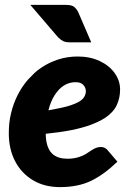

<svg xmlns="http://www.w3.org/2000/svg" viewBox="-20 -757 539 785"><path d="M225 8Q162 8 115 -20Q68 -48 42 -97.5Q16 -147 16 -212Q16 -232 18 -252.5Q20 -273 25 -293Q34 -332 51.5 -367Q69 -402 94 -431Q107 -445 120.5 -458Q134 -471 150 -481Q181 -502 218.5 -514Q256 -526 298 -526Q348 -526 387.5 -507.5Q427 -489 449 -458Q471 -427 471 -391Q471 -356 457 -326.5Q443 -297 408 -274Q384 -259 350.5 -246.5Q317 -234 271.5 -225Q226 -216 167 -210Q167 -203 167.5 -196Q168 -189 169 -183Q175 -144 196.5 -126Q218 -108 256 -108Q282 -108 303 -115Q324 -122 338 -132Q347 -138 355.5 -143.5Q364 -149 373 -152.5Q382 -156 393 -156Q409 -156 420 -143L460 -96Q405 -43 352 -17.5Q299 8 225 8ZM178 -306Q206 -311 229.5 -316Q253 -321 270.5 -327Q288 -333 301 -340Q316 -348 323.5 -359.5Q331 -371 331 -385Q331 -398 321 -409.5Q311 -421 289 -421Q263 -421 241.5 -407.5Q220 -394 203.5 -368Q187 -342 178 -306ZM104 -737H249Q273 -737 283 -729Q293 -721 300 -707L353 -584H265Q248 -584 238 -589Q228 -594 217 -605Z"/></svg>

Font: Aleo Black
Style: Italic
Weight: 900
Italic angle: -7°
Designer: Alessio Laiso
Foundry: Alessio Laiso
Version: Version 2.001;gftools[0.9.29]